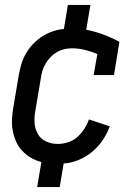

<svg xmlns="http://www.w3.org/2000/svg" viewBox="-20 -653 540 775"><path d="M130 102 147 1Q124 -5 104.5 -16.5Q85 -28 69.5 -44.5Q54 -61 45 -81.5Q36 -102 31.5 -125.5Q27 -149 28.5 -173Q30 -197 34 -221L56 -351Q60 -373 66.5 -395Q73 -417 85 -437.5Q97 -458 113.5 -475.5Q130 -493 150.5 -506Q171 -519 193 -526.5Q215 -534 238 -536L254 -633H345L328 -533Q364 -526 397.5 -513.5Q431 -501 462 -484L440 -350H358L373 -435Q349 -445 323 -451.5Q297 -458 271 -458H270Q255 -458 239.5 -454.5Q224 -451 210 -443Q196 -435 184.5 -423Q173 -411 164.5 -397Q156 -383 151.5 -368Q147 -353 145 -338L123 -208Q118 -183 119.5 -158Q121 -133 132.5 -112.5Q144 -92 166 -82Q188 -72 213 -72Q233 -72 254 -78.5Q275 -85 291.5 -99.5Q308 -114 320 -132.5Q332 -151 339 -171L423 -143Q412 -113 394 -86.5Q376 -60 351 -39.5Q326 -19 296.5 -7Q267 5 237 7L221 102Z"/></svg>

Font: iosevka_custom_sans_ss08 Md
Style: Italic
Weight: 500
Italic angle: -10°
Designer: Belleve Invis
Foundry: Belleve Invis
Version: Version 10.3.0; ttfautohint (v1.8.3)